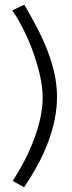

<svg xmlns="http://www.w3.org/2000/svg" viewBox="-20 -758 306 815"><path d="M222 -346Q222 -299 212 -250.5Q202 -202 184 -154Q166 -106 140 -58Q114 -10 82 37L34 10Q63 -35 86.5 -81Q110 -127 126.5 -172Q143 -217 152 -260.5Q161 -304 161 -343Q161 -390 148.5 -443Q136 -496 117.5 -545.5Q99 -595 76 -639.5Q53 -684 32 -714L83 -738Q112 -689 137 -641Q162 -593 181 -544.5Q200 -496 211 -446.5Q222 -397 222 -346Z"/></svg>

Font: Rising Sun Light
Style: Regular
Weight: 300
Designer: Matt McInerney, Pablo Impallari, Rodrigo Fuenzalida (Raleway font), Stephen Hutchings (Greek), Cristiano Sobral (main ch
Foundry: The Rising Sun Project Authors
Version: Version 4.327; ttfautohint (v1.8.4.7-5d5b-dirty)